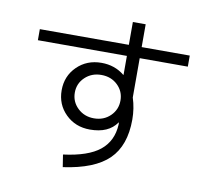

<svg xmlns="http://www.w3.org/2000/svg" viewBox="-91 -916 1182 1077"><g transform="rotate(10 500.0 -378.0)"><path d="M73 -683H580V-813H653V-683H927V-620H653V-396Q672 -337 672 -273Q672 -125 592 -46.5Q512 32 334 57L323 -13Q464 -31 530 -84.5Q596 -138 601 -231V-244H599Q553 -177 447 -177Q364 -177 308.5 -231.5Q253 -286 253 -367Q253 -448 308.5 -502.5Q364 -557 447 -557Q523 -557 578 -512H580V-620H73ZM458 -243Q514 -243 551 -279Q588 -315 588 -367Q588 -419 551 -454.5Q514 -490 458 -490Q403 -490 365.5 -454.5Q328 -419 328 -367Q328 -315 365.5 -279Q403 -243 458 -243Z"/></g></svg>

Font: M PLUS 1p
Style: Regular
Weight: 400
Version: Version 1.062